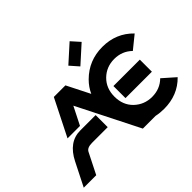

<svg xmlns="http://www.w3.org/2000/svg" viewBox="-192 -1315 1659 1659"><g transform="rotate(-45 637.5 -485.5)"><path d="M2.4 0 110.4 -213.9Q189.5 -371.1 331.1 -371.1H518.6V-223.6H327.6Q267.6 -223.6 251 -190.9L154.8 0ZM804.7 -439.9H1127.4V-292.5H804.7ZM724.6 0 439.9 -564.9 356.9 -400.4H204.6L374 -737.3H515.6L621.6 -527.3Q647.5 -585 694.3 -631.8Q810.1 -747.1 976.6 -747.1Q1144 -747.1 1255.9 -631.3L1137.7 -535.6Q1071.3 -600.6 975.1 -600.6Q878.4 -600.6 812 -535.6Q746.1 -470.7 746.1 -368.7Q746.1 -265.6 812.5 -201.2Q880.4 -136.7 975.6 -136.7Q1072.3 -136.7 1138.2 -201.7L1251.5 -101.6Q1143.1 9.8 975.1 9.8Q925.3 9.8 880.4 0ZM811 -981.4 880.4 -903.8 722.7 -761.7 653.8 -839.8Z"/></g></svg>

Font: Newest Shape
Style: Bold
Weight: 700
Designer: Wojciech Kalinowski "wmk69" (wmk69@o2.pl)
Foundry: Wojciech Kalinowski "wmk69" (wmk69@o2.pl)
Version: Version 1.0.0; 2022-02-24